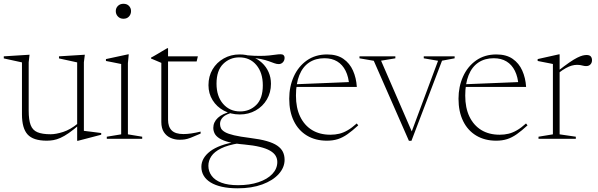

<svg xmlns="http://www.w3.org/2000/svg" viewBox="-25 -733 3159 1014"><path d="M126.5 -148.5Q126.5 -100 136.8 -72.8Q147 -45.5 172.5 -34.8Q198 -24 242.5 -24Q270 -24 308 -36Q346 -48 386.5 -81L395.5 -75.5Q363 -47.5 338.5 -30.5Q314 -13.5 294.2 -4.8Q274.5 4 257 7Q239.5 10 222 10Q150.5 10 120.8 -22.8Q91 -55.5 91 -129V-403.5L-5 -424.5V-435.5L131 -444L126.5 -404ZM382.5 10.5V-71.5V-403.5L286.5 -424.5V-435.5L423 -444L418 -404V-42Q422.5 -41.5 434 -40Q445.5 -38.5 460.2 -36.8Q475 -35 488.2 -33.2Q501.5 -31.5 509.5 -30.5V-21.5L387 10.5Z M627 -634Q609 -634 597.8 -645.8Q586.5 -657.5 586.5 -674.5Q586.5 -690.5 597.8 -701.8Q609 -713 627 -713Q645.5 -713 656.2 -701.8Q667 -690.5 667 -674.5Q667 -657.5 656.2 -645.8Q645.5 -634 627 -634ZM655 -446 650.5 -400V-23.5L726 -11V0H539V-11L615 -23.5V-395Q609.5 -396 596.2 -398.8Q583 -401.5 566.5 -404.8Q550 -408 534.5 -411V-421L651 -446Z M862.5 -101Q862.5 -63.5 881.8 -44.2Q901 -25 944 -25Q962.5 -25 984.8 -28.2Q1007 -31.5 1034.5 -38V-27.5Q1000.5 -12.5 982 -5.5Q963.5 1.5 951.2 3.2Q939 5 923 5Q898 5 876 -4.8Q854 -14.5 840.5 -35.2Q827 -56 827 -88.5V-401L772.5 -424V-428.5Q781.5 -433.5 790.5 -438.5Q799.5 -443.5 808.2 -448.8Q817 -454 825.2 -459Q833.5 -464 841.8 -468.8Q850 -473.5 858.5 -478.5H862.5V-419.5ZM837.5 -408.5V-435.5H1020L1013.5 -408.5Z M1230 261.5Q1183.5 261.5 1147.5 253.5Q1111.5 245.5 1087.2 230.5Q1063 215.5 1050.8 194.8Q1038.5 174 1038.5 148Q1038.5 125 1050.2 104.2Q1062 83.5 1085 66Q1108 48.5 1142.8 35.8Q1177.5 23 1223.5 16L1256.5 7.5L1238 23.5Q1178 33 1142.5 50.8Q1107 68.5 1091.2 92Q1075.5 115.5 1075.5 142.5Q1075.5 172 1092.8 195.5Q1110 219 1144.8 232Q1179.5 245 1232 245Q1293.5 245 1340.2 229.2Q1387 213.5 1413.2 185.8Q1439.5 158 1439.5 122.5Q1439.5 104.5 1430.5 89.5Q1421.5 74.5 1401.2 62.8Q1381 51 1347.2 42.8Q1313.5 34.5 1264.5 30Q1215 26 1183.2 17.5Q1151.5 9 1133.5 -2.5Q1115.5 -14 1108.5 -28.2Q1101.5 -42.5 1101.5 -57.5Q1101.5 -88 1125.8 -110.8Q1150 -133.5 1198.5 -144.5L1208 -139.5Q1169 -130.5 1153 -114.8Q1137 -99 1137 -78.5Q1137 -66 1142.2 -55.2Q1147.5 -44.5 1163.5 -35.2Q1179.5 -26 1211.2 -18.5Q1243 -11 1295.5 -4.5Q1348.5 2 1383.5 12Q1418.5 22 1439.2 36.2Q1460 50.5 1469 69Q1478 87.5 1478 111Q1478 151.5 1447 186Q1416 220.5 1360.2 241Q1304.5 261.5 1230 261.5ZM1241.5 -128.5Q1194.5 -128.5 1157 -148.8Q1119.5 -169 1097.8 -204Q1076 -239 1076 -283Q1076 -330 1097.5 -366.5Q1119 -403 1156.5 -424.2Q1194 -445.5 1240.5 -445.5Q1276 -445.5 1306 -433.8Q1336 -422 1358.5 -401.2Q1381 -380.5 1393.5 -352.2Q1406 -324 1406 -290.5Q1406 -244.5 1384.5 -207.8Q1363 -171 1325.5 -149.8Q1288 -128.5 1241.5 -128.5ZM1243 -144.5Q1293.5 -144.5 1328.2 -178.5Q1363 -212.5 1363 -282.5Q1363 -349 1329 -389.5Q1295 -430 1239 -430Q1189 -430 1153.8 -395.5Q1118.5 -361 1118.5 -291Q1118.5 -224.5 1153.2 -184.5Q1188 -144.5 1243 -144.5ZM1294 -428.5 1280 -441Q1320 -437.5 1348 -437.8Q1376 -438 1395.8 -440Q1415.5 -442 1430.2 -444.2Q1445 -446.5 1457.5 -446.5Q1467.5 -446.5 1472.8 -441.5Q1478 -436.5 1478 -428Q1478 -413.5 1469 -404Q1460 -394.5 1447 -394.5Q1436.5 -394.5 1424 -399Q1411.5 -403.5 1394.5 -409.8Q1377.5 -416 1353 -421.2Q1328.5 -426.5 1294 -428.5Z M1702.5 -445.5Q1755 -445.5 1788.5 -422.2Q1822 -399 1839.2 -360.2Q1856.5 -321.5 1859.5 -274H1534.5V-288L1831 -300L1819.5 -279.5Q1816.5 -326.5 1800.2 -359Q1784 -391.5 1756 -408.5Q1728 -425.5 1688.5 -425.5Q1641.5 -425.5 1607.5 -402.8Q1573.5 -380 1555.8 -335.8Q1538 -291.5 1538 -228Q1538 -163.5 1560.2 -117.2Q1582.5 -71 1623 -46.2Q1663.5 -21.5 1720 -21.5Q1745 -21.5 1766.8 -26.8Q1788.5 -32 1811 -45Q1833.5 -58 1859 -81L1867 -71Q1836 -42.5 1810.5 -24.5Q1785 -6.5 1759.2 1.8Q1733.5 10 1701.5 10Q1641 10 1596 -17Q1551 -44 1526.8 -93.8Q1502.5 -143.5 1502.5 -211.5Q1502.5 -275.5 1526.5 -328.8Q1550.5 -382 1595.5 -413.8Q1640.5 -445.5 1702.5 -445.5Z M2309.5 -412.5 2148 10.5H2134.5L1949 -412L1873.5 -425V-435.5H2063V-425L1987.5 -412.5L2156.5 -23L2142.5 -20L2288.5 -412L2213 -425V-435.5H2376V-425Z M2596.5 -445.5Q2649 -445.5 2682.5 -422.2Q2716 -399 2733.2 -360.2Q2750.5 -321.5 2753.5 -274H2428.5V-288L2725 -300L2713.5 -279.5Q2710.5 -326.5 2694.2 -359Q2678 -391.5 2650 -408.5Q2622 -425.5 2582.5 -425.5Q2535.5 -425.5 2501.5 -402.8Q2467.5 -380 2449.8 -335.8Q2432 -291.5 2432 -228Q2432 -163.5 2454.2 -117.2Q2476.5 -71 2517 -46.2Q2557.5 -21.5 2614 -21.5Q2639 -21.5 2660.8 -26.8Q2682.5 -32 2705 -45Q2727.5 -58 2753 -81L2761 -71Q2730 -42.5 2704.5 -24.5Q2679 -6.5 2653.2 1.8Q2627.5 10 2595.5 10Q2535 10 2490 -17Q2445 -44 2420.8 -93.8Q2396.5 -143.5 2396.5 -211.5Q2396.5 -275.5 2420.5 -328.8Q2444.5 -382 2489.5 -413.8Q2534.5 -445.5 2596.5 -445.5Z M3072.5 -442.5Q3088.5 -442.5 3095 -435Q3101.5 -427.5 3101.5 -415Q3101.5 -401.5 3093.2 -392.8Q3085 -384 3070.5 -384Q3062.5 -384 3055.8 -385.8Q3049 -387.5 3041.2 -389Q3033.5 -390.5 3021 -390.5Q3009 -390.5 2994.5 -386.5Q2980 -382.5 2963.2 -373.2Q2946.5 -364 2926.5 -348.5L2920 -357Q2956.5 -385.5 2981.5 -402.8Q3006.5 -420 3023.8 -428.5Q3041 -437 3052.5 -439.8Q3064 -442.5 3072.5 -442.5ZM2930.5 -360V-23.5L3016 -11V0H2819V-11L2895 -23.5V-395Q2888.5 -396.5 2876.8 -398.8Q2865 -401 2849 -404.2Q2833 -407.5 2814.5 -411V-421L2926.5 -446H2930.5Z"/></svg>

Font: Newsreader 24pt ExtraLight
Style: Regular
Weight: 250
Designer: Hugues Gentile
Foundry: Production Type
Version: Version 1.003